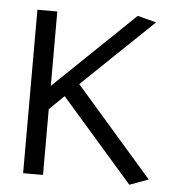

<svg xmlns="http://www.w3.org/2000/svg" viewBox="-49 -698 660 752"><g transform="rotate(5 280.5 -322.0)"><path d="M560.9 -18.3 487.1 8.9 204.5 -314.9 147 -258.4V0H68.8V-642.6H147V-350L462.4 -653L536.1 -633.7L257.4 -366.8Z"/></g></svg>

Font: Shan Wanhai
Style: Regular
Weight: 400
Designer: Khon Soe Zaw Thu
Foundry: Shan Unicode
Version: Version 1.00 June 3, 2017, initial release